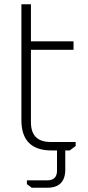

<svg xmlns="http://www.w3.org/2000/svg" viewBox="-20 -710 413 906"><path d="M81 -143V-690H126V-515H327V-475H126V-133Q126 -40 219 -40H337V-21L309 0H224Q81 0 81 -143ZM107 141H203Q249 141 249 95V-20H288V90Q288 176 202 176H130L107 159Z"/></svg>

Font: Oxanium ExtraLight ExtraLight
Style: Regular
Weight: 250
Version: Version 2.000